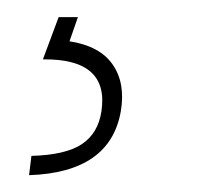

<svg xmlns="http://www.w3.org/2000/svg" viewBox="-20 -23 245 226"><path d="M49 -2.8H71.7L61.8 25.6Q97.7 31.2 112.7 53.1Q127.8 74.9 122.2 108Q109.7 180 14.2 183.2L17 160.5Q57.2 159.4 76.3 146.7Q95.5 133.9 99.4 108Q108.7 45.8 30.5 46.9Z"/></svg>

Font: Inter Thin  BETA
Style: Italic
Weight: 100
Italic angle: -9.39999°
Designer: Rasmus Andersson
Foundry: rsms
Version: Version 3.011;git-f93a4a705